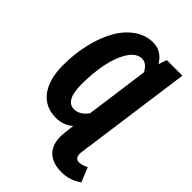

<svg xmlns="http://www.w3.org/2000/svg" viewBox="-269 -815 1141 1141"><g transform="rotate(45 301.5 -244.5)"><path d="M565.9 88.9 603 180.2Q545.4 221.2 476.1 221.2Q394.5 221.2 354.2 175Q314 128.9 324.2 43L329.1 0L332 -22.9Q286.6 16.1 225.1 16.1Q133.3 16.1 83.3 -50.5Q33.2 -117.2 33.2 -237.8Q33.2 -334 54 -420.2Q74.7 -506.3 111.1 -570.6Q147.5 -634.8 200.9 -672.4Q254.4 -710 316.9 -710Q389.2 -710 430.2 -641.1L448.2 -692.9H579.1L483.9 0H482.9L476.1 56.2Q471.7 106 508.8 106Q534.2 106 565.9 88.9ZM265.1 -96.2Q312 -96.2 349.1 -147L403.8 -546.9Q389.6 -570.3 374.3 -582.8Q358.9 -595.2 337.9 -595.2Q292 -595.2 257.6 -541.3Q223.1 -487.3 207 -406.5Q190.9 -325.7 190.9 -232.9Q190.9 -96.2 265.1 -96.2Z"/></g></svg>

Font: Fira Sans Compressed
Style: Bold Italic
Weight: 700
Width: 3
Italic angle: -8°
Designer: Carrois Corporate & Edenspiekermann AG
Foundry: Carrois Corporate GbR & Edenspiekermann AG
Version: Version 4.203;PS 004.203;hotconv 1.0.88;makeotf.lib2.5.64775